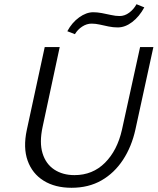

<svg xmlns="http://www.w3.org/2000/svg" viewBox="-20 -881 747 910"><path d="M319 9Q241 9 187 -24.5Q133 -58 111 -119.5Q89 -181 107 -265L192 -658H263L182 -280Q166 -206 181.5 -155Q197 -104 237 -77.5Q277 -51 333 -51Q419 -51 477.5 -109.5Q536 -168 558 -266L644 -658H707L622 -268Q604 -186 563 -123.5Q522 -61 461 -26Q400 9 319 9ZM335 -719 299 -733Q321 -774 355 -798.5Q389 -823 422 -823Q441 -823 462.5 -819Q484 -815 506 -810Q528 -805 547 -805Q571 -805 592.5 -821Q614 -837 627 -861L664 -846Q640 -802 606.5 -776.5Q573 -751 538 -751Q516 -751 494.5 -755.5Q473 -760 453 -764.5Q433 -769 414 -769Q391 -769 369.5 -755Q348 -741 335 -719Z"/></svg>

Font: Ysabeau
Style: Italic
Weight: 400
Italic angle: -12°
Designer: Christian Thalmann (Catharsis Fonts)
Version: Version 2.000;gftools[0.9.27.dev2+g8671c4b]